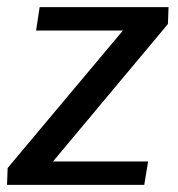

<svg xmlns="http://www.w3.org/2000/svg" viewBox="-39 -520 501 540"><path d="M-17.5 -47.5 -19.2 0H366.7L377.5 -65.8H110L433.3 -452.5L435 -500H72.5L62.5 -434.2H306.7Z"/></svg>

Font: Boon Medium
Style: Italic
Weight: 500
Italic angle: -9°
Designer: Sungsit Sawaiwan
Foundry: FontUni
Version: Version 3.0